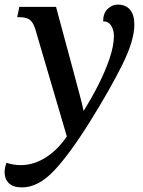

<svg xmlns="http://www.w3.org/2000/svg" viewBox="-51 -566 624 836"><path d="M45 250Q6 250 -12.5 231.5Q-31 213 -31 184Q-31 165 -23 143Q8 153 39 153Q95 153 147 120.5Q199 88 240 28L103 -438Q94 -468 79 -479.5Q64 -491 36 -491H24L33 -536H193L265 -269Q280 -211 292.5 -166Q305 -121 313 -83Q350 -142 379.5 -201Q409 -260 427 -314Q445 -368 445 -410Q445 -434 433.5 -453.5Q422 -473 398 -473Q398 -508 417.5 -527Q437 -546 462 -546Q496 -546 515 -524Q534 -502 534 -459Q534 -389 480.5 -282Q427 -175 343 -40Q252 106 183.5 178Q115 250 45 250Z"/></svg>

Font: Noto Serif Medium
Style: Italic
Weight: 500
Italic angle: -12°
Designer: Monotype Design Team
Foundry: Monotype Imaging Inc.
Version: Version 2.014; ttfautohint (v1.8.4.7-5d5b)